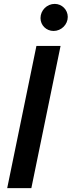

<svg xmlns="http://www.w3.org/2000/svg" viewBox="-20 -966 368 986"><path d="M291 -730H167L17 0H141ZM188 -873C188 -836 218 -807 255 -807C295 -807 328 -840 328 -879C328 -916 298 -946 261 -946C221 -946 188 -913 188 -873Z"/></svg>

Font: Nacelle SemiBold
Style: Italic
Weight: 600
Italic angle: -12°
Designer: Sora Sagano
Foundry: Sora Sagano
Version: Version 1.000;FEAKit 1.0